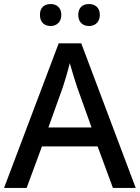

<svg xmlns="http://www.w3.org/2000/svg" viewBox="-20 -983 694 952"><path d="M178 -909C178 -872 201 -854 231 -854C259 -854 284 -872 284 -909C284 -947 259 -963 231 -963C201 -963 178 -947 178 -909ZM368 -909C368 -872 392 -854 421 -854C450 -854 475 -872 475 -909C475 -947 450 -963 421 -963C392 -963 368 -947 368 -909ZM540 -51H653L383 -768H271L0 -51H112L188 -257H464ZM362 -552 434 -351H220L292 -552C300 -575 316 -629 326 -670C334 -640 355 -573 362 -552Z"/></svg>

Font: Noto Sans Tamil UI Medium
Style: Regular
Weight: 500
Designer: Jelle Bosma - Monotype Design Team
Foundry: Monotype Imaging Inc.
Version: Version 2.004